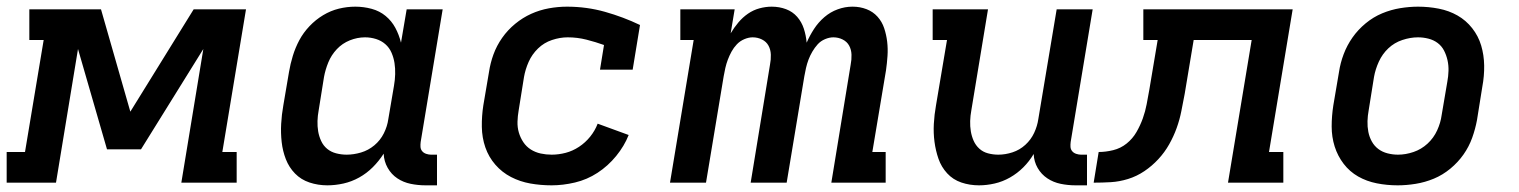

<svg xmlns="http://www.w3.org/2000/svg" viewBox="-37 -548 4557 576"><path d="M-17 0V-92H38L94 -428H51V-520H266L354 -213L544 -520H701L630 -92H673V0H507L573 -401L386 -100H284L197 -401L131 0Z M945 8Q917 8 891.5 -0.5Q866 -9 848 -27.5Q830 -46 820.5 -70.5Q811 -95 808 -122Q805 -149 806.5 -176.5Q808 -204 813 -232L830 -332Q834 -356 841.5 -380.5Q849 -405 861 -427.5Q873 -450 891.5 -469.5Q910 -489 932.5 -502.5Q955 -516 979.5 -522Q1004 -528 1029 -528Q1054 -528 1078 -521.5Q1102 -515 1120 -500Q1138 -485 1149 -464.5Q1160 -444 1166 -420L1183 -520H1291L1225 -122Q1224 -114 1224.5 -107Q1225 -100 1229.5 -94.5Q1234 -89 1241.5 -86.5Q1249 -84 1256 -84H1274V8H1240Q1217 8 1195 3.5Q1173 -1 1155 -13Q1137 -25 1126 -44.5Q1115 -64 1114 -87Q1100 -65 1081.5 -46.5Q1063 -28 1040.5 -15.5Q1018 -3 993.5 2.5Q969 8 945 8ZM1003 -84Q1024 -84 1046 -90.5Q1068 -97 1086 -112Q1104 -127 1114.5 -148Q1125 -169 1128 -191L1145 -291Q1148 -308 1148.5 -325.5Q1149 -343 1146.5 -359Q1144 -375 1137.5 -390Q1131 -405 1119 -415.5Q1107 -426 1091 -431Q1075 -436 1058 -436Q1035 -436 1012.5 -427Q990 -418 973.5 -400.5Q957 -383 948 -361Q939 -339 935 -317L919 -217Q916 -201 915.5 -185Q915 -169 917.5 -154Q920 -139 926.5 -125Q933 -111 944.5 -101.5Q956 -92 971.5 -88Q987 -84 1003 -84Z M1618 8Q1585 8 1554 2.5Q1523 -3 1496 -17Q1469 -31 1449 -54Q1429 -77 1419 -106Q1409 -135 1408.5 -167.5Q1408 -200 1413 -232L1430 -332Q1434 -359 1443.5 -385Q1453 -411 1469.5 -434.5Q1486 -458 1508.5 -476.5Q1531 -495 1556.5 -506.5Q1582 -518 1609.5 -523Q1637 -528 1664 -528Q1723 -528 1778 -512.5Q1833 -497 1883 -473L1861 -339H1763L1775 -413Q1750 -422 1722.5 -429Q1695 -436 1666 -436Q1643 -436 1619 -428Q1595 -420 1577 -402.5Q1559 -385 1549 -362.5Q1539 -340 1535 -317L1519 -217Q1516 -200 1515.5 -183Q1515 -166 1519.5 -150.5Q1524 -135 1533 -121.5Q1542 -108 1555.5 -99.5Q1569 -91 1585 -87.5Q1601 -84 1618 -84Q1639 -84 1660 -89.5Q1681 -95 1700 -107.5Q1719 -120 1733.5 -138Q1748 -156 1756 -177L1849 -143Q1836 -110 1811.5 -80Q1787 -50 1755.5 -29.5Q1724 -9 1688 -0.5Q1652 8 1618 8Z M1973 0 2044 -428H2004V-520H2167L2155 -448Q2165 -465 2178 -480.5Q2191 -496 2207 -507Q2223 -518 2241.5 -523Q2260 -528 2278 -528Q2301 -528 2321 -520.5Q2341 -513 2354.5 -497.5Q2368 -482 2374.5 -462Q2381 -442 2383 -420Q2392 -441 2405 -461Q2418 -481 2436 -496.5Q2454 -512 2476 -520Q2498 -528 2520 -528H2521Q2543 -528 2562.5 -520.5Q2582 -513 2595.5 -498Q2609 -483 2615.5 -463.5Q2622 -444 2624.5 -423Q2627 -402 2625.5 -380Q2624 -358 2621 -337L2580 -92H2620V0H2457L2515 -354Q2518 -369 2517.5 -384Q2517 -399 2510.5 -411Q2504 -423 2491 -429.5Q2478 -436 2463 -436Q2451 -436 2438 -430.5Q2425 -425 2416 -415Q2407 -405 2400 -393Q2393 -381 2388.5 -369Q2384 -357 2381 -344Q2378 -331 2376 -319L2323 0H2215L2273 -354Q2276 -369 2275.5 -384Q2275 -399 2268.5 -411Q2262 -423 2249 -429.5Q2236 -436 2221 -436Q2209 -436 2196 -430.5Q2183 -425 2173.5 -415Q2164 -405 2157.5 -393Q2151 -381 2146.5 -369Q2142 -357 2139 -344Q2136 -331 2134 -319L2081 0Z M2900 8Q2872 8 2847 -0.5Q2822 -9 2804.5 -28Q2787 -47 2778.5 -71.5Q2770 -96 2766.5 -122.5Q2763 -149 2764.5 -176.5Q2766 -204 2771 -232L2804 -428H2761V-520H2927L2877 -217Q2874 -201 2873.5 -185Q2873 -169 2875.5 -154Q2878 -139 2884 -125.5Q2890 -112 2901 -102Q2912 -92 2927 -88Q2942 -84 2958 -84Q2979 -84 3000.5 -91Q3022 -98 3039 -113.5Q3056 -129 3065.5 -149.5Q3075 -170 3078 -191L3133 -520H3241L3175 -122Q3174 -114 3174.5 -107Q3175 -100 3179.5 -94.5Q3184 -89 3191.5 -86.5Q3199 -84 3206 -84H3224V8H3190Q3167 8 3145 3.5Q3123 -1 3105 -13Q3087 -25 3076 -44Q3065 -63 3064 -86Q3051 -64 3033 -46Q3015 -28 2993 -15.5Q2971 -3 2947 2.5Q2923 8 2900 8Z M3244 0 3259 -92Q3280 -92 3302.5 -97.5Q3325 -103 3343 -117.5Q3361 -132 3372.5 -152Q3384 -172 3391.5 -193Q3399 -214 3403 -235.5Q3407 -257 3411 -279L3436 -428H3393V-520H3841L3770 -92H3813V0H3647L3718 -428H3544L3517 -266Q3512 -240 3507 -214.5Q3502 -189 3493 -164Q3484 -139 3470.5 -115Q3457 -91 3438 -70.5Q3419 -50 3396 -34.5Q3373 -19 3347 -11Q3321 -3 3295.5 -1.5Q3270 0 3244 0Z M4156 8Q4124 8 4093.5 2Q4063 -4 4037.5 -18.5Q4012 -33 3994 -56.5Q3976 -80 3967 -108.5Q3958 -137 3958 -168.5Q3958 -200 3963 -232L3980 -332Q3984 -359 3994 -385.5Q4004 -412 4020.5 -435.5Q4037 -459 4060 -478Q4083 -497 4109.5 -508Q4136 -519 4163.5 -523.5Q4191 -528 4217 -528Q4249 -528 4279.5 -522Q4310 -516 4335.5 -501.5Q4361 -487 4379.5 -463.5Q4398 -440 4406.5 -411.5Q4415 -383 4415.5 -351.5Q4416 -320 4410 -288L4394 -188Q4389 -161 4379.5 -134.5Q4370 -108 4353.5 -84.5Q4337 -61 4314 -42Q4291 -23 4264.5 -12Q4238 -1 4210 3.5Q4182 8 4156 8ZM4157 -84Q4180 -84 4203.5 -92Q4227 -100 4245.5 -117Q4264 -134 4274.5 -157Q4285 -180 4288 -203L4305 -303Q4308 -319 4308.5 -335.5Q4309 -352 4305.5 -367.5Q4302 -383 4295 -396.5Q4288 -410 4276 -419Q4264 -428 4248.5 -432Q4233 -436 4217 -436Q4194 -436 4170 -428Q4146 -420 4128 -403Q4110 -386 4099.5 -363Q4089 -340 4085 -317L4069 -217Q4066 -201 4065.5 -184.5Q4065 -168 4068 -152.5Q4071 -137 4078.5 -123.5Q4086 -110 4098 -101Q4110 -92 4125.5 -88Q4141 -84 4157 -84Z"/></svg>

Font: Iosevka Etoile Semibold
Style: Italic
Weight: 600
Italic angle: -9°
Designer: Belleve Invis
Foundry: Belleve Invis
Version: Version 22.1.2; ttfautohint (v1.8.4)